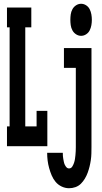

<svg xmlns="http://www.w3.org/2000/svg" viewBox="-20 -775 540 1018"><path d="M17 0V-105H31V-630H17V-735H146V-630H114V-105H174V-187H231V0ZM410 -585Q396 -585 383.5 -593Q371 -601 364 -614Q357 -627 355 -641.5Q353 -656 353 -670Q353 -684 355 -698.5Q357 -713 364 -726Q371 -739 383.5 -747Q396 -755 410 -755Q424 -755 436.5 -747Q449 -739 455.5 -726Q462 -713 464.5 -698.5Q467 -684 467 -670Q467 -656 464.5 -641.5Q462 -627 455.5 -614Q449 -601 436.5 -593Q424 -585 410 -585ZM346 223Q326 223 307 214Q288 205 275 189.5Q262 174 254 155Q246 136 240.5 116Q235 96 232.5 76Q230 56 230 35H313Q313 44 313.5 52Q314 60 315.5 67.5Q317 75 318.5 83Q320 91 323.5 98.5Q327 106 332.5 112Q338 118 346 118Q357 118 363 108.5Q369 99 372.5 88.5Q376 78 377.5 68Q379 58 380 47.5Q381 37 381.5 26Q382 15 382 5V-415H319V-520H465V5Q465 22 464.5 39.5Q464 57 461.5 74Q459 91 455 107.5Q451 124 445 140.5Q439 157 430 172Q421 187 409 199Q397 211 380.5 217Q364 223 346 223Z"/></svg>

Font: Iosevka Curly Slab Extrabold
Style: Regular
Weight: 800
Monospace: yes
Designer: Belleve Invis
Foundry: Belleve Invis
Version: Version 22.1.2; ttfautohint (v1.8.4)